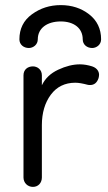

<svg xmlns="http://www.w3.org/2000/svg" viewBox="-20 -716 424 752"><path d="M218 -696C175 -696 138 -684 105 -660C72 -636 56 -603 56 -562C56 -541 73 -528 93 -528C110 -528 128 -541 128 -562C128 -606 165 -632 218 -632C269 -632 304 -606 304 -562C304 -541 321 -528 341 -528C358 -528 376 -541 376 -562C376 -603 360 -636 329 -660C298 -684 261 -696 218 -696ZM144 -226C144 -274 156 -314 179 -345C202 -376 234 -392 275 -392C288 -392 304 -389 323 -384C326 -383 330 -383 333 -383C349 -383 360 -392 366 -410C367 -414 368 -419 368 -423C368 -434 362 -449 341 -456C325 -461 309 -464 293 -464C266 -464 238 -457 208 -443C178 -429 157 -409 144 -382V-421C144 -444 126 -456 109 -456C89 -456 72 -444 72 -421V-21C72 0 88 16 109 16C130 16 144 0 144 -21Z"/></svg>

Font: Dongle Light
Style: Regular
Weight: 300
Designer: Yanghee Ryu
Foundry: Yanghee Ryu
Version: Version 2.000